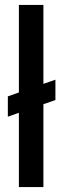

<svg xmlns="http://www.w3.org/2000/svg" viewBox="-20 -763 257 783"><path d="M57 0V-303L12 -287V-370L57 -386V-743H157V-421L206 -438V-355L157 -338V0Z"/></svg>

Font: Saira Condensed SemiBold
Style: Regular
Weight: 600
Width: 3
Designer: Hector Gatti with collaboration of the Omnibus-Type team
Foundry: Omnibus-Type
Version: Version 1.100